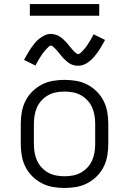

<svg xmlns="http://www.w3.org/2000/svg" viewBox="-20 -924 640 952"><path d="M300 8Q271 8 242 3Q213 -2 187 -15.5Q161 -29 140 -50Q119 -71 106 -97Q93 -123 88 -152Q83 -181 83 -210V-310Q83 -339 88 -368Q93 -397 106 -423Q119 -449 140 -470Q161 -491 187 -504.5Q213 -518 242 -523Q271 -528 300 -528Q329 -528 358 -523Q387 -518 413 -504.5Q439 -491 460 -470Q481 -449 494 -423Q507 -397 512 -368Q517 -339 517 -310V-210Q517 -181 512 -152Q507 -123 494 -97Q481 -71 460 -50Q439 -29 413 -15.5Q387 -2 358 3Q329 8 300 8ZM300 -50Q321 -50 342 -54Q363 -58 381 -68Q399 -78 413.5 -93.5Q428 -109 436.5 -128Q445 -147 448.5 -168Q452 -189 452 -210V-310Q452 -331 448.5 -352Q445 -373 436.5 -392Q428 -411 413.5 -426.5Q399 -442 381 -452Q363 -462 342 -466Q321 -470 300 -470Q279 -470 258 -466Q237 -462 219 -452Q201 -442 186.5 -426.5Q172 -411 163.5 -392Q155 -373 151.5 -352Q148 -331 148 -310V-210Q148 -189 151.5 -168Q155 -147 163.5 -128Q172 -109 186.5 -93.5Q201 -78 219 -68Q237 -58 258 -54Q279 -50 300 -50ZM367 -598Q361 -598 354.5 -599Q348 -600 342.5 -601.5Q337 -603 331 -606Q325 -609 320 -612.5Q315 -616 310.5 -620Q306 -624 301.5 -628.5Q297 -633 292.5 -637.5Q288 -642 284.5 -646.5Q281 -651 277 -656Q273 -661 268.5 -666Q264 -671 260 -676Q256 -681 252 -684.5Q248 -688 243 -693Q238 -698 233 -698Q227 -698 223 -694Q219 -690 213.5 -684.5Q208 -679 205.5 -676Q203 -673 200 -669.5Q197 -666 193.5 -661.5Q190 -657 186.5 -651.5Q183 -646 179.5 -640.5Q176 -635 172 -628.5Q168 -622 164 -614.5Q160 -607 156 -599L99 -627Q109 -645 118 -660.5Q127 -676 136 -688.5Q145 -701 153.5 -711.5Q162 -722 174.5 -732Q187 -742 202 -749Q217 -756 233 -756Q239 -756 245.5 -754.5Q252 -753 257.5 -751.5Q263 -750 269 -747Q275 -744 280 -740.5Q285 -737 289.5 -733Q294 -729 298.5 -724.5Q303 -720 307.5 -715.5Q312 -711 315.5 -706.5Q319 -702 323 -697Q327 -692 331.5 -687Q336 -682 340 -677Q344 -672 348 -668.5Q352 -665 357 -660.5Q362 -656 367 -656Q373 -656 377 -659.5Q381 -663 386.5 -668.5Q392 -674 394.5 -677Q397 -680 400 -683.5Q403 -687 406.5 -691.5Q410 -696 413.5 -701.5Q417 -707 420.5 -712.5Q424 -718 428 -724.5Q432 -731 436 -738.5Q440 -746 444 -754L501 -726Q491 -708 482 -692.5Q473 -677 464 -664.5Q455 -652 446.5 -642Q438 -632 425.5 -621.5Q413 -611 398 -604.5Q383 -598 367 -598ZM128 -846V-904H472V-846Z"/></svg>

Font: Iosevka SS04 Light Extended
Style: Regular
Weight: 300
Width: 7
Monospace: yes
Designer: Belleve Invis
Foundry: Belleve Invis
Version: Version 19.0.0; ttfautohint (v1.8.4)